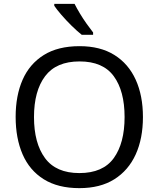

<svg xmlns="http://www.w3.org/2000/svg" viewBox="-20 -964 821 994"><path d="M720 -358Q720 -247 682.5 -164.5Q645 -82 572 -36Q499 10 391 10Q280 10 206.5 -36Q133 -82 97 -165Q61 -248 61 -359Q61 -469 97 -551Q133 -633 206.5 -679Q280 -725 392 -725Q499 -725 572 -679.5Q645 -634 682.5 -551.5Q720 -469 720 -358ZM156 -358Q156 -223 213 -145.5Q270 -68 391 -68Q513 -68 569 -145.5Q625 -223 625 -358Q625 -493 569 -569.5Q513 -646 392 -646Q271 -646 213.5 -569.5Q156 -493 156 -358ZM366 -944Q377 -922 393.5 -894.5Q410 -867 428.5 -841Q447 -815 462 -796V-784H403Q380 -802 351 -830.5Q322 -859 297.5 -887.5Q273 -916 261 -934V-944Z"/></svg>

Font: Noto Sans Nushu
Style: Regular
Weight: 400
Designer: Lisa Huang
Foundry: Lisa Huang
Version: Version 1.003; ttfautohint (v1.8.4.7-5d5b)